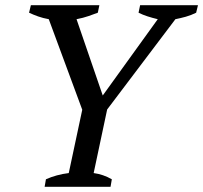

<svg xmlns="http://www.w3.org/2000/svg" viewBox="-20 -720 783 740"><path d="M520 -700H743L736 -671Q716 -661 696 -655.5Q676 -650 656 -646L393 -298L341 -53Q378 -48 411 -29L406 0H152L157 -29Q197 -47 245 -53L297 -297L168 -646Q146 -650 127.5 -656.5Q109 -663 92 -671L99 -700H363L357 -671Q341 -665 321 -658Q301 -651 275 -646L376 -352L588 -646Q567 -651 548.5 -657Q530 -663 514 -671Z"/></svg>

Font: PTSerif
Style: Italic
Weight: 400
Italic angle: -12°
Designer: A.Korolkova, O.Umpeleva, V.Yefimov
Foundry: ParaType Ltd
Version: Version 1.000W OFL; ttfautohint (v1.2) -l 8 -r 50 -G 200 -x 